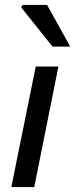

<svg xmlns="http://www.w3.org/2000/svg" viewBox="-20 -759 305 779"><path d="M26 0 125 -489H217L119 0ZM193 -570 66 -729 72 -739H171L265 -570Z"/></svg>

Font: Source Sans 3 ExtraLight Medium
Style: Italic
Weight: 500
Italic angle: -11°
Version: Version 3.052;hotconv 1.1.0;makeotfexe 2.6.0